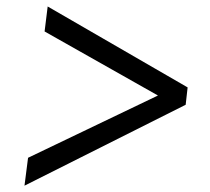

<svg xmlns="http://www.w3.org/2000/svg" viewBox="-20 -615 648 592"><path d="M552.5 -292 55.5 -42.5 66.5 -128.5 467 -320.5 117.5 -518 127 -595 558.5 -345.5Z"/></svg>

Font: Merriweather 28pt
Style: Italic
Weight: 400
Italic angle: -7.8°
Version: Version 2.101